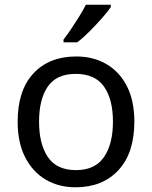

<svg xmlns="http://www.w3.org/2000/svg" viewBox="-20 -786 645 816"><path d="M551 -269Q551 -136 483.5 -63Q416 10 301 10Q230 10 174.5 -22.5Q119 -55 87 -117.5Q55 -180 55 -269Q55 -402 122 -474Q189 -546 304 -546Q377 -546 432.5 -513.5Q488 -481 519.5 -419.5Q551 -358 551 -269ZM146 -269Q146 -174 183.5 -118.5Q221 -63 303 -63Q384 -63 422 -118.5Q460 -174 460 -269Q460 -364 422 -418Q384 -472 302 -472Q220 -472 183 -418Q146 -364 146 -269ZM451 -756Q439 -738 414 -709.5Q389 -681 360.5 -652.5Q332 -624 308 -606H250V-618Q265 -637 282.5 -663Q300 -689 317 -716.5Q334 -744 345 -766H451Z"/></svg>

Font: Noto Sans Ogham
Style: Regular
Weight: 400
Designer: Monotype Design Team
Foundry: Monotype Imaging Inc.
Version: Version 2.001; ttfautohint (v1.8.4.7-5d5b)